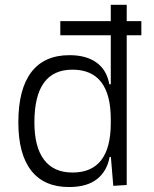

<svg xmlns="http://www.w3.org/2000/svg" viewBox="-20 -752 626 782"><path d="M225.6 -608.4V-666H431.2V-732.4H496.1V-666H555.7V-608.4H496.1V1.5L441.4 4.9L431.6 -112.8H426.3Q416.5 -55.7 375.5 -22.9Q334.5 9.8 261.2 9.8Q159.7 9.8 107.2 -57.1Q54.7 -124 54.7 -253.9Q54.7 -388.7 107.4 -458Q160.2 -527.3 263.2 -527.3Q331.5 -527.3 373.3 -497.1Q415 -466.8 425.3 -408.7H431.2V-608.4ZM431.2 -251V-266.1Q431.2 -468.3 274.9 -468.3Q120.1 -468.3 120.1 -253.9Q120.1 -153.3 159.4 -101.3Q198.7 -49.3 275.4 -49.3Q431.2 -49.3 431.2 -251Z"/></svg>

Font: CaskaydiaCove NFP Light
Style: Regular
Weight: 300
Designer: Aaron Bell
Foundry: Saja Typeworks
Version: Version 2111.001; VTT 6.35;Nerd Fonts 3.1.1